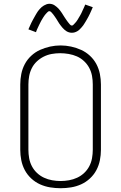

<svg xmlns="http://www.w3.org/2000/svg" viewBox="-20 -986 640 1014"><path d="M300 8Q272 8 244.5 3.5Q217 -1 191.5 -12.5Q166 -24 145 -43.5Q124 -63 111 -87.5Q98 -112 92.5 -139.5Q87 -167 87 -195V-540Q87 -568 92.5 -595.5Q98 -623 111 -647.5Q124 -672 145 -691.5Q166 -711 191.5 -722.5Q217 -734 244.5 -740Q272 -746 300 -746Q328 -746 355.5 -740Q383 -734 408.5 -722.5Q434 -711 455 -691.5Q476 -672 489 -647.5Q502 -623 507.5 -595.5Q513 -568 513 -540V-195Q513 -167 507.5 -139.5Q502 -112 489 -87.5Q476 -63 455 -43.5Q434 -24 408.5 -12.5Q383 -1 355.5 3.5Q328 8 300 8ZM300 -30Q322 -30 344.5 -34Q367 -38 387.5 -47.5Q408 -57 424.5 -72.5Q441 -88 451.5 -108Q462 -128 466 -150.5Q470 -173 470 -195V-540Q470 -563 466 -585Q462 -607 451.5 -627Q441 -647 424 -663Q407 -679 386.5 -688Q366 -697 343 -701Q320 -705 298 -705Q275 -705 253 -701Q231 -697 211 -687Q191 -677 174.5 -661.5Q158 -646 148 -626Q138 -606 134 -584Q130 -562 130 -540V-195Q130 -173 134 -150.5Q138 -128 148.5 -108Q159 -88 175.5 -72.5Q192 -57 212.5 -47.5Q233 -38 255.5 -34Q278 -30 300 -30ZM359 -813Q352 -813 345 -815Q338 -817 332 -820.5Q326 -824 320.5 -829Q315 -834 310.5 -839Q306 -844 301.5 -850Q297 -856 293 -861.5Q289 -867 285.5 -873.5Q282 -880 277.5 -886.5Q273 -893 269 -899Q265 -905 261 -910Q257 -915 251.5 -921Q246 -927 241 -927Q237 -927 234 -924.5Q231 -922 228.5 -919.5Q226 -917 222 -912.5Q218 -908 216.5 -906Q215 -904 213.5 -901.5Q212 -899 210 -896.5Q208 -894 206.5 -891Q205 -888 203 -885Q201 -882 199 -878.5Q197 -875 195 -871Q193 -867 191 -863Q189 -859 187 -855Q185 -851 183 -846.5Q181 -842 178.5 -837Q176 -832 174 -827Q172 -822 170 -816L130 -831Q134 -840 138 -849Q142 -858 145.5 -865.5Q149 -873 153 -880Q157 -887 160.5 -893.5Q164 -900 167.5 -906Q171 -912 174 -917Q177 -922 180.5 -927Q184 -932 189.5 -938Q195 -944 200 -948.5Q205 -953 212 -957Q219 -961 226 -963.5Q233 -966 241 -966Q248 -966 255 -964Q262 -962 268 -958Q274 -954 279.5 -949.5Q285 -945 289.5 -940Q294 -935 298.5 -929Q303 -923 307 -917Q311 -911 314.5 -905Q318 -899 322.5 -892.5Q327 -886 331 -880Q335 -874 339 -869Q343 -864 348.5 -857.5Q354 -851 359 -851Q363 -851 366 -853.5Q369 -856 371.5 -859Q374 -862 378 -866Q382 -870 383.5 -872.5Q385 -875 386.5 -877Q388 -879 390 -882Q392 -885 393.5 -888Q395 -891 397 -894Q399 -897 401 -900.5Q403 -904 405 -907.5Q407 -911 409 -915Q411 -919 413 -923.5Q415 -928 417 -932.5Q419 -937 421.5 -942Q424 -947 426 -952Q428 -957 430 -962L470 -948Q466 -938 462 -929.5Q458 -921 454.5 -913Q451 -905 447 -898Q443 -891 439.5 -884.5Q436 -878 432.5 -872.5Q429 -867 426 -862Q423 -857 419.5 -852Q416 -847 410.5 -841Q405 -835 400 -830Q395 -825 388 -821Q381 -817 374 -815Q367 -813 359 -813Z"/></svg>

Font: Zed Sans Extralight Extended
Style: Regular
Weight: 200
Width: 7
Designer: Belleve Invis
Foundry: Belleve Invis
Version: Version 1.0.0; ttfautohint (v1.8.4)